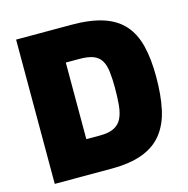

<svg xmlns="http://www.w3.org/2000/svg" viewBox="-101 -771 848 867"><g transform="rotate(-15 323.5 -337.0)"><path d="M49.7 0V-674.5H308.5Q396.4 -674.5 456 -655Q515.5 -635.5 551.2 -595.5Q586.8 -555.5 602.1 -494.2Q617.4 -433 617.4 -348.6Q617.4 -263.2 603.4 -198.3Q589.4 -133.4 555 -89.2Q520.7 -45 462 -22.5Q403.3 0 314.1 0ZM239.7 -158.2H303Q345.3 -158.2 369.8 -170.7Q394.3 -183.2 406 -207.4Q417.8 -231.7 421.2 -267.2Q424.6 -302.6 424.6 -348.6Q424.6 -393 420.6 -424.7Q416.7 -456.5 404.6 -476.8Q392.6 -497.2 368.4 -506.7Q344.1 -516.3 303 -516.3H239.7Z"/></g></svg>

Font: Titillium Web SemiBold
Style: Regular
Weight: 600
Designer: Mohamed Gaber, Accademia di Belle Arti di Urbino
Foundry: Kief Type Foundry, Accademia di Belle Arti di Urbino
Version: Version 3.000; ttfautohint (v1.8.4)